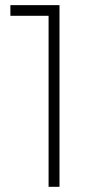

<svg xmlns="http://www.w3.org/2000/svg" viewBox="-20 -719 394 739"><path d="M20 -658.2V-699.2H209V0H167V-658.2Z"/></svg>

Font: Montserrat Ultra Light
Style: Regular
Weight: 200
Designer: Julieta Ulanovsky
Foundry: Julieta Ulanovsky
Version: Version 3.001;PS 003.001;hotconv 1.0.70;makeotf.lib2.5.58329